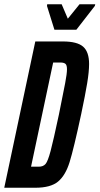

<svg xmlns="http://www.w3.org/2000/svg" viewBox="-30 -883 468 903"><path d="M136 -688H266Q333 -688 361 -663.5Q389 -639 389 -582Q389 -546 380 -491.5Q371 -437 352 -347Q317 -184 297.5 -121Q278 -58 243 -29Q208 0 136 0H-10ZM247 -344Q268 -447 276.5 -492Q285 -537 285 -557Q285 -577 277.5 -583Q270 -589 254 -589H220L116 -99H152Q173 -99 184 -111.5Q195 -124 208 -173Q221 -222 247 -344ZM226 -743 191 -855 192 -863H260L289 -795L344 -863H418L416 -855L329 -743Z"/></svg>

Font: Saira Ultra Condensed
Style: Bold Italic
Weight: 700
Width: 1
Italic angle: -12°
Designer: Hector Gatti with collaboration of the Omnibus-Type team
Foundry: Omnibus-Type
Version: Version 1.001; ttfautohint (v1.8)